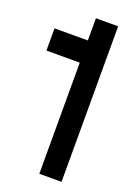

<svg xmlns="http://www.w3.org/2000/svg" viewBox="-136 -756 573 812"><g transform="rotate(20 150.0 -350.0)"><path d="M250 -700H150V-600H0V-500H150V0H250Z"/></g></svg>

Font: Analogue OS
Style: Regular
Weight: 400
Designer: AbFarid
Version: Version 1.000